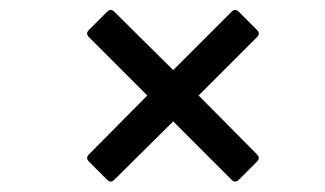

<svg xmlns="http://www.w3.org/2000/svg" viewBox="-20 -489 640 378"><path d="M191 -135 155 -171Q148 -178 155 -185L270 -301L155 -416Q148 -423 155 -430L191 -466Q198 -473 205 -466L321 -351L436 -466Q443 -473 450 -466L486 -430Q493 -423 486 -416L371 -301L486 -185Q493 -178 486 -171L450 -135Q443 -128 436 -135L321 -250L205 -135Q198 -128 191 -135Z"/></svg>

Font: Sofia Sans Hairline
Style: Italic
Weight: 1
Italic angle: -9°
Designer: Botio Nikoltchev, Ani Petrova
Foundry: lettersoup
Version: Version 4.102